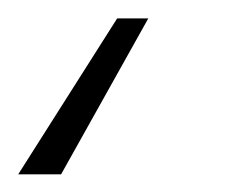

<svg xmlns="http://www.w3.org/2000/svg" viewBox="-52 1 280 214"><path d="M113.3 21.5 16.1 195.3H-31.7L78.6 21.5Z"/></svg>

Font: Inter 28pt ExtraLight
Style: Italic
Weight: 250
Italic angle: -9.3988°
Designer: Rasmus Andersson
Foundry: rsms
Version: Version 4.001;git-66647c0bb